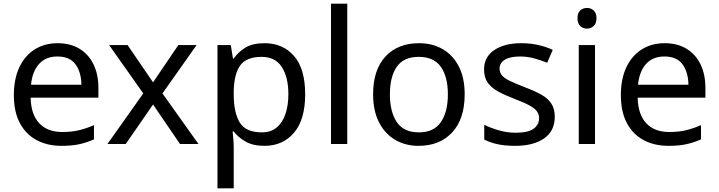

<svg xmlns="http://www.w3.org/2000/svg" viewBox="-20 -780 3892 1040"><path d="M292 -546Q361 -546 410.5 -516Q460 -486 486.5 -431.5Q513 -377 513 -304V-251H146Q148 -160 192.5 -112.5Q237 -65 317 -65Q368 -65 407.5 -74.5Q447 -84 489 -102V-25Q448 -7 408 1.5Q368 10 313 10Q237 10 178.5 -21Q120 -52 87.5 -113.5Q55 -175 55 -264Q55 -352 84.5 -415Q114 -478 167.5 -512Q221 -546 292 -546ZM291 -474Q228 -474 191.5 -433.5Q155 -393 148 -321H421Q420 -389 389 -431.5Q358 -474 291 -474Z M756 -274 571 -536H671L809 -334L946 -536H1045L860 -274L1055 0H955L809 -214L661 0H562Z M1413 -546Q1512 -546 1572.5 -477Q1633 -408 1633 -269Q1633 -132 1572.5 -61Q1512 10 1412 10Q1350 10 1309.5 -13.5Q1269 -37 1246 -68H1240Q1242 -51 1244 -25Q1246 1 1246 20V240H1158V-536H1230L1242 -463H1246Q1270 -498 1309 -522Q1348 -546 1413 -546ZM1397 -472Q1315 -472 1281.5 -426Q1248 -380 1246 -286V-269Q1246 -170 1278.5 -116.5Q1311 -63 1399 -63Q1448 -63 1479.5 -90Q1511 -117 1526.5 -163.5Q1542 -210 1542 -270Q1542 -362 1506.5 -417Q1471 -472 1397 -472Z M1861 0H1773V-760H1861Z M2497 -269Q2497 -136 2429.5 -63Q2362 10 2247 10Q2176 10 2120.5 -22.5Q2065 -55 2033 -117.5Q2001 -180 2001 -269Q2001 -402 2068 -474Q2135 -546 2250 -546Q2323 -546 2378.5 -513.5Q2434 -481 2465.5 -419.5Q2497 -358 2497 -269ZM2092 -269Q2092 -174 2129.5 -118.5Q2167 -63 2249 -63Q2330 -63 2368 -118.5Q2406 -174 2406 -269Q2406 -364 2368 -418Q2330 -472 2248 -472Q2166 -472 2129 -418Q2092 -364 2092 -269Z M2985 -148Q2985 -70 2927 -30Q2869 10 2771 10Q2715 10 2674.5 1Q2634 -8 2603 -24V-104Q2635 -88 2680.5 -74.5Q2726 -61 2773 -61Q2840 -61 2870 -82.5Q2900 -104 2900 -140Q2900 -160 2889 -176Q2878 -192 2849.5 -208Q2821 -224 2768 -244Q2716 -264 2679 -284Q2642 -304 2622 -332Q2602 -360 2602 -404Q2602 -472 2657.5 -509Q2713 -546 2803 -546Q2852 -546 2894.5 -536.5Q2937 -527 2974 -510L2944 -440Q2910 -454 2873 -464Q2836 -474 2797 -474Q2743 -474 2714.5 -456.5Q2686 -439 2686 -409Q2686 -387 2699 -371.5Q2712 -356 2742.5 -341.5Q2773 -327 2824 -307Q2875 -288 2911 -268Q2947 -248 2966 -219.5Q2985 -191 2985 -148Z M3160 -737Q3180 -737 3195.5 -723.5Q3211 -710 3211 -681Q3211 -653 3195.5 -639Q3180 -625 3160 -625Q3138 -625 3123 -639Q3108 -653 3108 -681Q3108 -710 3123 -723.5Q3138 -737 3160 -737ZM3203 -536V0H3115V-536Z M3580 -546Q3649 -546 3698.5 -516Q3748 -486 3774.5 -431.5Q3801 -377 3801 -304V-251H3434Q3436 -160 3480.5 -112.5Q3525 -65 3605 -65Q3656 -65 3695.5 -74.5Q3735 -84 3777 -102V-25Q3736 -7 3696 1.5Q3656 10 3601 10Q3525 10 3466.5 -21Q3408 -52 3375.5 -113.5Q3343 -175 3343 -264Q3343 -352 3372.5 -415Q3402 -478 3455.5 -512Q3509 -546 3580 -546ZM3579 -474Q3516 -474 3479.5 -433.5Q3443 -393 3436 -321H3709Q3708 -389 3677 -431.5Q3646 -474 3579 -474Z"/></svg>

Font: Noto Sans Sogdian
Style: Regular
Weight: 400
Designer: Monotype Design Team
Foundry: Monotype Imaging Inc.
Version: Version 2.002; ttfautohint (v1.8.4.7-5d5b)